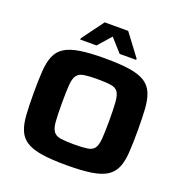

<svg xmlns="http://www.w3.org/2000/svg" viewBox="-157 -1043 1134 1190"><g transform="rotate(20 410.0 -448.5)"><path d="M410 8Q311 8 247 -2Q183 -12 146 -35.5Q109 -59 92 -99Q75 -139 71 -199.5Q67 -260 67 -344Q67 -427 71 -487.5Q75 -548 92 -588.5Q109 -629 146 -652.5Q183 -676 247 -686Q311 -696 410 -696Q510 -696 574 -686Q638 -676 674.5 -652.5Q711 -629 728 -588.5Q745 -548 749 -487.5Q753 -427 753 -344Q753 -260 749 -199.5Q745 -139 728 -99Q711 -59 674.5 -35.5Q638 -12 574 -2Q510 8 410 8ZM410 -129Q467 -129 499 -134Q531 -139 545 -159Q559 -179 562.5 -222.5Q566 -266 566 -344Q566 -421 562.5 -465Q559 -509 545 -529Q531 -549 499 -554Q467 -559 410 -559Q354 -559 322 -554Q290 -549 275 -529Q260 -509 256.5 -465Q253 -421 253 -344Q253 -266 256.5 -222.5Q260 -179 275 -159Q290 -139 322 -134Q354 -129 410 -129ZM225 -753V-761L331 -905H486L594 -761V-753H485L408 -839L332 -753Z"/></g></svg>

Font: Saira Expanded
Style: Bold
Weight: 700
Width: 7
Designer: Hector Gatti with collaboration of the Omnibus-Type team
Foundry: Omnibus-Type
Version: Version 1.100; ttfautohint (v1.8.3)